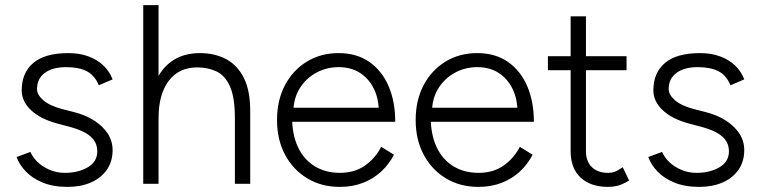

<svg xmlns="http://www.w3.org/2000/svg" viewBox="-20 -720 2980 752"><path d="M245 12Q188 12 147 -5Q106 -22 80.5 -49Q55 -76 45 -105L99 -125Q116 -88 153.5 -65.5Q191 -43 234 -43Q287 -43 324 -65Q361 -87 361 -127Q361 -163 334 -186Q307 -209 254 -223L205 -236Q138 -254 101.5 -288.5Q65 -323 65 -366Q65 -435 110.5 -473.5Q156 -512 248 -512Q291 -512 325.5 -499.5Q360 -487 384.5 -464Q409 -441 421 -409L367 -386Q351 -425 320 -441Q289 -457 239 -457Q186 -457 155.5 -434.5Q125 -412 125 -371Q125 -349 149.5 -327.5Q174 -306 223 -293L266 -282Q315 -270 349.5 -247.5Q384 -225 402.5 -196Q421 -167 421 -132Q421 -87 398 -54.5Q375 -22 335.5 -5Q296 12 245 12Z M541 0V-700H601V0ZM900 0V-256H960V0ZM900 -256Q900 -339 880.5 -382Q861 -425 827.5 -440.5Q794 -456 752 -456Q681 -456 641 -403.5Q601 -351 601 -257H564Q564 -337 587 -394Q610 -451 654.5 -481.5Q699 -512 763 -512Q821 -512 865.5 -488.5Q910 -465 935.5 -414Q961 -363 960 -279V-256Z M1311 12Q1239 12 1183.5 -21.5Q1128 -55 1096.5 -114Q1065 -173 1065 -250Q1065 -327 1096 -386Q1127 -445 1181.5 -478.5Q1236 -512 1306 -512Q1377 -512 1426.5 -477.5Q1476 -443 1502 -382.5Q1528 -322 1528 -243H1101L1124 -262Q1124 -193 1147 -144Q1170 -95 1212.5 -69Q1255 -43 1311 -43Q1369 -43 1409.5 -71.5Q1450 -100 1473 -145L1523 -114Q1504 -77 1473.5 -48.5Q1443 -20 1402 -4Q1361 12 1311 12ZM1129 -280 1104 -298H1489L1464 -279Q1464 -332 1444.5 -372Q1425 -412 1390 -434.5Q1355 -457 1306 -457Q1258 -457 1217.5 -434.5Q1177 -412 1153 -372.5Q1129 -333 1129 -280Z M1854 12Q1782 12 1726.5 -21.5Q1671 -55 1639.5 -114Q1608 -173 1608 -250Q1608 -327 1639 -386Q1670 -445 1724.5 -478.5Q1779 -512 1849 -512Q1920 -512 1969.5 -477.5Q2019 -443 2045 -382.5Q2071 -322 2071 -243H1644L1667 -262Q1667 -193 1690 -144Q1713 -95 1755.5 -69Q1798 -43 1854 -43Q1912 -43 1952.5 -71.5Q1993 -100 2016 -145L2066 -114Q2047 -77 2016.5 -48.5Q1986 -20 1945 -4Q1904 12 1854 12ZM1672 -280 1647 -298H2032L2007 -279Q2007 -332 1987.5 -372Q1968 -412 1933 -434.5Q1898 -457 1849 -457Q1801 -457 1760.5 -434.5Q1720 -412 1696 -372.5Q1672 -333 1672 -280Z M2362 12Q2293 12 2254 -24.5Q2215 -61 2215 -128V-656H2275V-128Q2275 -88 2298 -65.5Q2321 -43 2362 -43Q2374 -43 2385.5 -46.5Q2397 -50 2419 -65L2444 -13Q2417 3 2399 7.5Q2381 12 2362 12ZM2126 -445V-500H2434V-445Z M2719 12Q2662 12 2621 -5Q2580 -22 2554.5 -49Q2529 -76 2519 -105L2573 -125Q2590 -88 2627.5 -65.5Q2665 -43 2708 -43Q2761 -43 2798 -65Q2835 -87 2835 -127Q2835 -163 2808 -186Q2781 -209 2728 -223L2679 -236Q2612 -254 2575.5 -288.5Q2539 -323 2539 -366Q2539 -435 2584.5 -473.5Q2630 -512 2722 -512Q2765 -512 2799.5 -499.5Q2834 -487 2858.5 -464Q2883 -441 2895 -409L2841 -386Q2825 -425 2794 -441Q2763 -457 2713 -457Q2660 -457 2629.5 -434.5Q2599 -412 2599 -371Q2599 -349 2623.5 -327.5Q2648 -306 2697 -293L2740 -282Q2789 -270 2823.5 -247.5Q2858 -225 2876.5 -196Q2895 -167 2895 -132Q2895 -87 2872 -54.5Q2849 -22 2809.5 -5Q2770 12 2719 12Z"/></svg>

Font: Figtree Light Light
Style: Regular
Weight: 300
Version: Version 2.001;gftools[0.9.30]